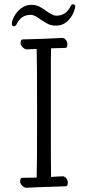

<svg xmlns="http://www.w3.org/2000/svg" viewBox="-20 -885 415 906"><path d="M46 -761Q36 -761 36 -773Q36 -787 47.5 -808.5Q59 -830 80 -846Q101 -862 127 -862Q149 -862 164.5 -854.5Q180 -847 200 -832Q202 -830 212 -824Q222 -818 230 -814.5Q238 -811 246 -811Q292 -811 313 -856Q318 -865 325 -865Q335 -865 335 -853L334 -847Q326 -813 302 -788.5Q278 -764 244 -764Q223 -764 207.5 -771.5Q192 -779 170 -794Q143 -815 125 -815Q79 -815 58 -770Q53 -761 46 -761ZM104 1Q96 1 86 -7.5Q76 -16 75 -27Q75 -46 85 -46Q124 -46 153 -47Q155 -90 155 -348Q155 -603 153 -654Q118 -652 106 -652Q98 -652 88 -661Q78 -670 77 -680Q77 -699 87 -699Q181 -701 275 -706Q282 -706 290 -697.5Q298 -689 298 -676Q298 -659 289 -659L221 -657L220 -595V-313Q220 -81 221 -50Q259 -53 277 -53Q284 -53 292 -44.5Q300 -36 300 -23Q300 -6 291 -6Q130 -1 104 1Z"/></svg>

Font: ToneOZ-Pinyin-WenKai-Light
Style: Light
Weight: 300
Designer: Fontworks Inc.
Foundry: ToneOZ
Version: Version 0.240331